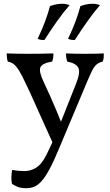

<svg xmlns="http://www.w3.org/2000/svg" viewBox="-20 -741 581 1010"><path d="M379 -298Q405 -362 391.5 -385.5Q378 -409 334 -417Q330 -428 328.5 -438.5Q327 -449 327 -460Q350 -459 374 -458.5Q398 -458 426 -458Q454 -458 479 -458.5Q504 -459 526 -460Q526 -450 525.5 -439Q525 -428 520 -417Q502 -413 489.5 -403Q477 -393 466 -372Q455 -351 439 -313L292 37Q264 105 241.5 147Q219 189 199.5 211Q180 233 160.5 241Q141 249 118 249Q88 249 70.5 241Q53 233 43 226Q39 211 40 188.5Q41 166 44 153Q61 156 77 157.5Q93 159 108 159Q137 159 163.5 145Q190 131 209 100Q223 79 251 17.5Q279 -44 310 -124ZM262 21Q238 -32 211.5 -90.5Q185 -149 161 -203Q137 -257 119 -294Q96 -344 80.5 -369Q65 -394 51.5 -404Q38 -414 21 -417Q18 -426 16.5 -437Q15 -448 15 -460Q44 -459 73 -458.5Q102 -458 128 -458Q154 -458 192 -458.5Q230 -459 261 -460Q261 -447 259.5 -436.5Q258 -426 254 -417Q200 -408 192 -385.5Q184 -363 211 -307Q225 -278 243 -237.5Q261 -197 278 -156.5Q295 -116 307 -85ZM374 -531Q365 -530 355.5 -531.5Q346 -533 338 -537Q362 -587 377.5 -629Q393 -671 403 -709Q425 -717 443.5 -719.5Q462 -722 477 -721Q486 -720 493.5 -718Q501 -716 506 -714Q473 -676 438 -626.5Q403 -577 374 -531ZM214 -531Q205 -530 195.5 -531.5Q186 -533 178 -537Q202 -587 217.5 -629Q233 -671 243 -709Q265 -717 283.5 -719.5Q302 -722 317 -721Q326 -720 333.5 -718Q341 -716 346 -714Q313 -676 278 -626.5Q243 -577 214 -531Z"/></svg>

Font: Vollkorn
Style: Regular
Weight: 400
Designer: Friedrich Althausen
Foundry: Friedrich Althausen
Version: Version 5.001